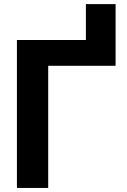

<svg xmlns="http://www.w3.org/2000/svg" viewBox="-20 -924 624 944"><path d="M63.2 -727.3H402.3V-903.8H548.3V-600.5H217V0H63.2Z"/></svg>

Font: Cannonade
Style: Bold
Weight: 700
Designer: Rasmus Andersson
Foundry: rsms
Version: Version 3.012;git-f93a4a705